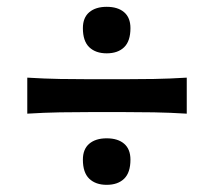

<svg xmlns="http://www.w3.org/2000/svg" viewBox="-20 -574 612 549"><path d="M285 -421.5Q253.5 -421.5 235.2 -439Q217 -456.5 217 -493.5Q217 -523.5 235.2 -539Q253.5 -554.5 285 -554.5Q317 -554.5 335 -539Q353 -523.5 353 -493.5Q353 -456.5 335 -439Q317 -421.5 285 -421.5ZM58 -249V-352Q106.5 -349 152 -348.2Q197.5 -347.5 237 -347.5H335Q374.5 -347.5 420 -348.2Q465.5 -349 514 -352V-249Q465.5 -252 420 -252.8Q374.5 -253.5 335 -253.5H237Q197.5 -253.5 152 -252.8Q106.5 -252 58 -249ZM285 -45.5Q253.5 -45.5 235.2 -63Q217 -80.5 217 -117.5Q217 -147.5 235.2 -163Q253.5 -178.5 285 -178.5Q317 -178.5 335 -163Q353 -147.5 353 -117.5Q353 -80.5 335 -63Q317 -45.5 285 -45.5Z"/></svg>

Font: Commissioner Flair Medium
Style: Regular
Weight: 500
Designer: Kostas Bartsokas
Foundry: Kostas Bartsokas
Version: Version 1.000; ttfautohint (v1.8.3)